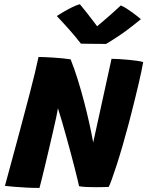

<svg xmlns="http://www.w3.org/2000/svg" viewBox="-20 -910 716 933"><path d="M171.9 3.2Q141.6 3.4 108.5 1.6Q75.4 -0.1 47.4 -2.5Q19.4 -4.9 3.9 -6.8Q5.4 -11.8 11.5 -34.4Q17.6 -57.1 27.1 -92Q36.6 -126.9 48.1 -169.6Q59.6 -212.2 72.1 -258.2Q84.5 -304.2 96.1 -348.6Q110.8 -402.9 124.7 -456.8Q138.6 -510.6 149.9 -556.8Q161.1 -603 167.2 -633.2Q177.2 -633.2 196.8 -632.4Q216.4 -631.5 239.8 -630.1Q263.1 -628.6 285.4 -626.4Q307.6 -624.1 323.2 -621.6Q342 -574.5 358.3 -521.9Q374.6 -469.2 388.6 -415.8Q402.6 -362.4 413.8 -311.8Q424.9 -261.2 432.9 -217.6L522 -624.2Q536.8 -624.2 558.9 -622.9Q581.1 -621.6 604.4 -619.4Q627.6 -617.2 647.1 -614.4Q666.5 -611.5 675.8 -608.4Q672.2 -587.1 666.3 -559.3Q660.4 -531.5 652.9 -499.8Q645.5 -468 637.1 -434.2Q628.8 -400.4 620.2 -366.7Q611.6 -333 603.5 -302Q590 -251.6 575.7 -202.2Q561.4 -152.8 547.8 -110.7Q534.2 -68.6 523.8 -39.8Q513.4 -10.9 508.1 -1.6Q493.9 -1.1 478.2 -0.8Q462.6 -0.4 446.5 -0.4Q422.9 -0.4 400.9 -1.3Q378.9 -2.2 364.4 -5Q361.6 -17.5 355.8 -41.6Q349.9 -65.8 341.7 -97.9Q333.5 -130 323.7 -166.8Q313.9 -203.5 303.2 -241.8Q292.6 -280 282.1 -316.4Q271.6 -352.9 261.6 -383.8Q259.6 -370 253.4 -340.8Q247.1 -311.6 238.3 -273.6Q229.5 -235.5 219.9 -194Q210.4 -152.5 200.9 -113.6Q191.5 -74.6 183.9 -43.8Q176.4 -13 171.9 3.2ZM567.2 -883.6Q579.5 -878.5 594.8 -868.8Q610 -859 624.9 -848.1Q639.8 -837.2 650.7 -828.4Q661.6 -819.6 664.6 -816.8Q599.4 -763.2 556.1 -734.8Q512.8 -706.2 495.2 -696.5Q484.6 -696.5 461.6 -696.8Q438.5 -697 413.9 -697.2Q389.2 -697.5 373.2 -697.9Q346.1 -732.8 317.1 -765.5Q288.1 -798.2 255.9 -832.2Q267.8 -839.6 287.3 -851.4Q306.9 -863.1 328.7 -873.9Q350.5 -884.8 367.9 -889.6Q382.1 -872.6 396.1 -855.1Q410.1 -837.6 422 -821.9Q433.9 -806.2 442.7 -794.8Q451.5 -783.2 455 -778.2H447.1Q454.9 -784.6 475.5 -802.2Q496.1 -819.9 521.3 -841.9Q546.5 -864 567.2 -883.6Z"/></svg>

Font: Grandstander Thin
Style: Italic
Weight: 100
Italic angle: -15°
Designer: Tyler Finck
Foundry: Etcetera Type Co
Version: Version 1.200